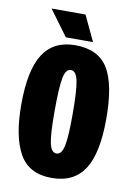

<svg xmlns="http://www.w3.org/2000/svg" viewBox="-80 -722 544 786"><g transform="rotate(10 192.5 -329.5)"><path d="M190 12Q96 12 56 -58.5Q16 -129 16 -262Q16 -407 59.5 -473.5Q103 -540 192 -540Q288 -540 328.5 -474.5Q369 -409 369 -265Q369 -121 325.5 -54.5Q282 12 190 12ZM192 -90Q214 -90 222 -127.5Q230 -165 230 -257Q230 -357 222 -397Q214 -437 192 -437Q170 -437 162.5 -396.5Q155 -356 155 -255Q155 -163 163 -126.5Q171 -90 192 -90ZM148 -565 70 -671H211L261 -565Z"/></g></svg>

Font: Bricolage Grotesque 96pt Condensed Bricolage Grotesque 48pt Condensed Regular
Style: Bold
Weight: 700
Width: 3
Designer: Mathieu Triay
Foundry: Atelier Triay
Version: Version 1.001; ttfautohint (v1.8.4.7-5d5b);gftools[0.9.33.de